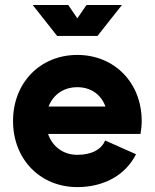

<svg xmlns="http://www.w3.org/2000/svg" viewBox="-20 -743 625 776"><path d="M255.9 -722.7H112.3L210.9 -597.7H374L472.7 -722.7H329.6L292.5 -668.9ZM404.8 -175.3C391.1 -140.6 352.5 -117.2 292.5 -117.2C234.9 -117.2 191.4 -151.4 174.3 -201.7H547.9C550.8 -218.3 552.7 -236.3 552.7 -253.9C552.7 -408.7 442.4 -521 292.5 -521C142.6 -521 32.7 -408.7 32.7 -253.9C32.7 -99.1 142.6 13.2 292.5 13.2C397.5 13.2 486.3 -33.2 529.8 -119.6ZM292.5 -390.6C348.1 -390.6 388.7 -360.4 406.2 -312.5H176.3C194.8 -360.4 237.3 -390.6 292.5 -390.6Z"/></svg>

Font: Giphurs ExtraBold
Style: Regular
Weight: 800
Version: Version 1.000